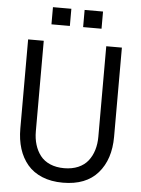

<svg xmlns="http://www.w3.org/2000/svg" viewBox="-59 -921 718 979"><g transform="rotate(5 300.0 -431.5)"><path d="M540 -244.1Q540 -127.9 479 -57.9Q418 12.2 299.8 12.2Q239.7 12.2 193.6 -6.8Q147.5 -25.9 118.4 -60.3Q89.4 -94.7 74.7 -141.1Q60.1 -187.5 60.1 -244.1V-700.2H140.1V-236.8Q140.1 -199.7 149.7 -168.5Q159.2 -137.2 178 -113Q196.8 -88.9 228 -75.4Q259.3 -62 299.8 -62Q340.3 -62 371.6 -75.4Q402.8 -88.9 421.9 -113Q440.9 -137.2 450.4 -168.5Q460 -199.7 460 -236.8V-700.2H540ZM171.9 -787.1V-875H266.1V-787.1ZM334 -787.1V-875H428.2V-787.1Z"/></g></svg>

Font: TASA Explorer
Style: Regular
Weight: 400
Designer: Weizhong Zhang
Foundry: Local Remote
Version: Version 1.000;Glyphs 3.1.2 (3151)